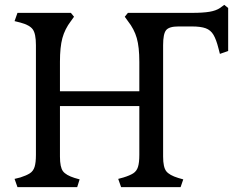

<svg xmlns="http://www.w3.org/2000/svg" viewBox="-20 -771 973 791"><path d="M52 0 40 -34 64 -40Q89 -48 103 -57Q117 -66 122.5 -83.5Q128 -101 128 -133V-585Q128 -632 115 -650Q102 -668 64 -678L40 -684L52 -718H272L285 -702L272 -684Q247 -651 237 -614Q227 -577 227 -517V-395H554V-517Q554 -577 543.5 -614Q533 -651 507 -684L494 -702L507 -718H772Q816 -718 843 -722.5Q870 -727 886 -738L904 -751L920 -738V-561L886 -549L880 -572Q871 -608 859.5 -627.5Q848 -647 827.5 -654.5Q807 -662 771 -662H715Q677 -662 664.5 -647Q652 -632 652 -585V-126Q652 -82 665 -65.5Q678 -49 714 -38L735 -32L724 0H479L467 -34L489 -40Q515 -48 529 -57Q543 -66 548.5 -83.5Q554 -101 554 -133V-334H227V-126Q227 -82 239.5 -65.5Q252 -49 287 -38L308 -32L298 0Z"/></svg>

Font: Gabriela
Style: Regular
Weight: 400
Designer: Eduardo Rodriguez Tunni
Foundry: Eduardo Rodriguez Tunni
Version: Version 2.001;gftools[0.9.26]